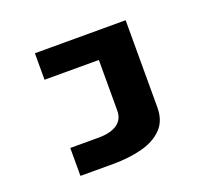

<svg xmlns="http://www.w3.org/2000/svg" viewBox="-115 -659 1130 998"><g transform="rotate(-20 450.0 -160.0)"><path d="M170 180V25.5H326.5Q393.5 25.5 429.8 0.2Q466 -25 466 -73.5V-353.5H165.5V-500H667.5V-17.5Q667.5 56 625.2 99.2Q583 142.5 511.5 161.2Q440 180 352 180Z"/></g></svg>

Font: Trispace Expanded ExtraBold
Style: Regular
Weight: 800
Width: 7
Designer: Tyler Finck
Foundry: Etcetera Type Company
Version: Version 1.210; ttfautohint (v1.8.3)